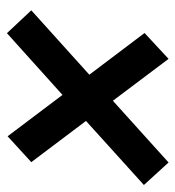

<svg xmlns="http://www.w3.org/2000/svg" viewBox="4 -588 513 562"><g transform="rotate(90 261.0 -307.5)"><path d="M10.7 -142.1 199.2 -312 77.1 -473.6 152.8 -543.9 275.4 -380.9 456.1 -543.9 522 -471.7 334.5 -302.2 455.1 -142.1 379.4 -72.8 258.3 -233.4 77.6 -70.8Z"/></g></svg>

Font: Reddit Sans Chocolate SemiBold
Style: Italic
Weight: 600
Italic angle: -11.25°
Designer: Stephen Hutchings
Version: Version 1.013